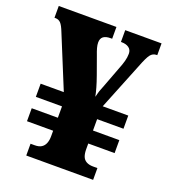

<svg xmlns="http://www.w3.org/2000/svg" viewBox="-132 -809 794 904"><g transform="rotate(20 265.5 -357.0)"><path d="M104 0V-59H125Q146 -59 158.5 -67Q171 -75 177 -90Q183 -105 183 -125V-153H52V-218H183V-275H52V-341H168L61 -602Q49 -633 38.5 -644Q28 -655 12 -655H7V-714H296V-655H289Q264 -655 252 -645.5Q240 -636 240 -616Q240 -604 244 -589.5Q248 -575 255 -557L287 -468Q298 -437 304.5 -414Q311 -391 315 -371Q318 -382 320.5 -392Q323 -402 327.5 -412.5Q332 -423 337 -437L374 -535Q383 -557 388.5 -577Q394 -597 394 -615Q394 -635 380 -645Q366 -655 343 -655H340V-714H522V-655H519Q500 -655 488 -639.5Q476 -624 458 -577L363 -341H491V-275H359V-218H491V-153H359V-125Q359 -103 364.5 -88.5Q370 -74 383.5 -66.5Q397 -59 417 -59H439V0Z"/></g></svg>

Font: Noto Serif Khmer SemiCondensed Black
Style: Regular
Weight: 900
Width: 4
Designer: Danh Hong and the Monotype Design Team
Foundry: Monotype Imaging Inc.
Version: Version 2.004